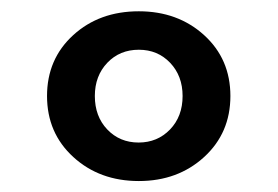

<svg xmlns="http://www.w3.org/2000/svg" viewBox="-20 -784 502 347"><path d="M230.9 -763.6Q301.4 -763.6 348.9 -720.5Q396.4 -677.3 396.4 -610.5Q396.4 -543.6 348.9 -500.2Q301.4 -456.8 230.9 -456.8Q160 -456.8 112.5 -500.2Q65 -543.6 65 -610.5Q65 -677.3 112.3 -720.5Q159.5 -763.6 230.9 -763.6ZM151.4 -610.5Q151.4 -573.6 173.9 -550Q196.4 -526.4 230.5 -526.4Q264.5 -526.4 287.3 -550Q310 -573.6 310 -610.5Q310 -646.8 287.5 -670.5Q265 -694.1 230.9 -694.1Q196.4 -694.1 173.9 -670.5Q151.4 -646.8 151.4 -610.5Z"/></svg>

Font: Spartan MB
Style: Bold
Weight: 700
Designer: Matt Bailey, Mirko Velimirovic
Foundry: Matt Bailey
Version: Version 1.005